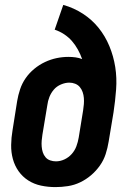

<svg xmlns="http://www.w3.org/2000/svg" viewBox="-20 -755 540 783"><path d="M206 8Q176 8 147.5 2Q119 -4 95.5 -19Q72 -34 56 -56.5Q40 -79 32.5 -106.5Q25 -134 25.5 -164Q26 -194 31 -223L50 -343Q54 -367 62 -391Q70 -415 84.5 -436Q99 -457 119.5 -474Q140 -491 163.5 -502Q187 -513 211 -518Q235 -523 259 -523Q274 -523 288.5 -521Q303 -519 315 -514Q308 -534 297.5 -553Q287 -572 273.5 -587.5Q260 -603 242 -615Q224 -627 203 -634L238 -735Q281 -723 318 -699Q355 -675 382 -641.5Q409 -608 426 -567Q443 -526 450 -481.5Q457 -437 453.5 -390Q450 -343 443 -297L423 -177Q419 -152 411 -127Q403 -102 387.5 -80Q372 -58 351.5 -40.5Q331 -23 307 -11.5Q283 0 257 4Q231 8 206 8ZM208 -97Q226 -97 243 -105Q260 -113 272.5 -127Q285 -141 291.5 -158.5Q298 -176 301 -194L319 -305Q321 -318 322 -330.5Q323 -343 322 -355.5Q321 -368 317 -379.5Q313 -391 305.5 -400Q298 -409 286.5 -413.5Q275 -418 263 -418Q246 -418 228.5 -410.5Q211 -403 199.5 -389.5Q188 -376 181.5 -359.5Q175 -343 173 -326L153 -206Q151 -194 150 -181.5Q149 -169 150 -157Q151 -145 154.5 -134Q158 -123 165.5 -114Q173 -105 184.5 -101Q196 -97 208 -97Z"/></svg>

Font: Iosevka SS18 Extrabold
Style: Italic
Weight: 800
Italic angle: -9°
Monospace: yes
Designer: Belleve Invis
Foundry: Belleve Invis
Version: Version 25.1.1; ttfautohint (v1.8.4)